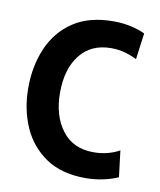

<svg xmlns="http://www.w3.org/2000/svg" viewBox="-65 -557 515 619"><g transform="rotate(10 192.5 -247.0)"><path d="M255.5 10Q177.5 10 126.2 -24.5Q75 -59 49.5 -116.8Q24 -174.5 24 -245Q24 -317 49.5 -375.8Q75 -434.5 126.8 -469Q178.5 -503.5 258 -503.5Q288.5 -503.5 315.2 -497.5Q342 -491.5 361.5 -482L350 -396Q331 -405.5 310 -411.2Q289 -417 265.5 -417Q200 -417 163.8 -371Q127.5 -325 127.5 -247.5Q127.5 -171.5 163.8 -124Q200 -76.5 266.5 -76.5Q313.5 -76.5 351.5 -97.5L362 -11.5Q343 -2.5 314.5 3.8Q286 10 255.5 10Z"/></g></svg>

Font: Cabin Condensed Medium
Style: Regular
Weight: 500
Width: 3
Designer: Pablo Impallari
Foundry: Pablo Impallari. http://www.impallari.com Igino Marini. http://www.ikern.com
Version: Version 3.001; ttfautohint (v1.8.3)